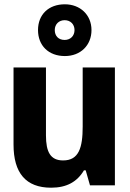

<svg xmlns="http://www.w3.org/2000/svg" viewBox="-20 -863 603 894"><path d="M282 -602C355 -602 406 -652 406 -723C406 -794 353 -843 282 -843C206 -843 157 -795 157 -723C157 -651 206 -602 282 -602ZM281 -677C252 -677 235 -696 235 -723C235 -751 255 -769 281 -769C308 -769 327 -750 327 -723C327 -696 308 -677 281 -677ZM218 11C290 11 339 -16 371 -70H379L399 0H515V-549H365V-274C365 -175 347 -116 274 -116C215 -116 194 -155 194 -233V-549H43V-190C43 -58 100 11 218 11Z"/></svg>

Font: Noto Sans Mono SemiCondensed ExtraBold
Style: Regular
Weight: 800
Width: 4
Designer: Monotype Design Team
Foundry: Monotype Imaging Inc.
Version: Version 2.014